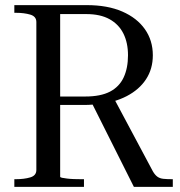

<svg xmlns="http://www.w3.org/2000/svg" viewBox="-20 -730 705 750"><path d="M338 -329 503 0H655V-30H652Q632 -30 618 -31.5Q604 -33 594.5 -40Q585 -47 577 -61L426 -344ZM215 -40V-675H317Q372 -675 408 -655Q444 -635 462 -599Q480 -563 480 -514Q480 -464 463 -427.5Q446 -391 409.5 -372Q373 -353 313 -353H195V-320H312Q320 -320 328 -320.5Q336 -321 344 -321.5Q352 -322 359 -322Q426 -329 475 -354.5Q524 -380 550.5 -420.5Q577 -461 577 -514Q577 -572 546 -616Q515 -660 457.5 -685Q400 -710 319 -710H36V-680H42Q74 -680 98 -673Q122 -666 122 -644V-66Q122 -44 98 -37Q74 -30 42 -30H36V0H308V-30H297Q283 -30 268.5 -30.5Q254 -31 242 -32.5Q230 -34 222.5 -35.5Q215 -37 215 -40Z"/></svg>

Font: Roboto Serif 144pt
Style: Regular
Weight: 400
Version: Version 1.008